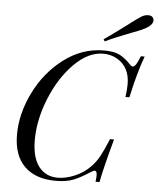

<svg xmlns="http://www.w3.org/2000/svg" viewBox="-62 -988 866 1054"><g transform="rotate(5 371.5 -461.0)"><path d="M648 -478H626Q632 -517 632 -547Q632 -595 616 -626Q598 -663 562.5 -683.5Q527 -704 485 -704Q402 -704 324.5 -626Q247 -548 199 -429.5Q151 -311 151 -200Q151 -104 189 -54Q227 -4 294 -4Q338 -4 387 -24.5Q436 -45 472 -82Q498 -108 517 -142.5Q536 -177 562 -240H584Q537 -67 525 0H503Q506 -21 506 -34Q506 -60 494 -60Q487 -60 473 -51Q421 -17 382 -1.5Q343 14 284 14Q173 14 112 -46Q51 -106 51 -221Q51 -336 108.5 -453Q166 -570 266.5 -646Q367 -722 487 -722Q545 -722 575.5 -705.5Q606 -689 636 -657Q643 -648 651 -648Q660 -648 669.5 -662.5Q679 -677 691 -708H712Q679 -622 648 -478ZM603 -873Q652 -911 675 -925Q693 -936 713 -936Q734 -936 741 -920Q743 -914 743 -910Q743 -897 732.5 -885.5Q722 -874 708 -866Q689 -855 661.5 -844.5Q634 -834 629 -832Q542 -799 486 -772L479 -783Q521 -812 556.5 -838.5Q592 -865 603 -873Z"/></g></svg>

Font: Playfair Display
Style: Italic
Weight: 400
Italic angle: -14°
Designer: Claus Eggers Sørensen
Foundry: Claus Eggers Sørensen
Version: Version 1.200; ttfautohint (v1.6)